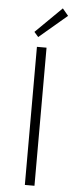

<svg xmlns="http://www.w3.org/2000/svg" viewBox="-58 -883 357 913"><g transform="rotate(5 120.0 -426.0)"><path d="M79.1 -729 204.1 -852.1 231.9 -818.8 99.1 -706.1ZM97.2 0V-659.2H143.1V0Z"/></g></svg>

Font: Source Sans Pro Light
Style: Regular
Weight: 300
Designer: Paul D. Hunt
Foundry: Adobe Systems Incorporated
Version: Version 2.020;PS 2.0;hotconv 1.0.86;makeotf.lib2.5.63406